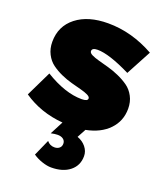

<svg xmlns="http://www.w3.org/2000/svg" viewBox="-146 -653 845 996"><g transform="rotate(20 276.0 -155.0)"><path d="M12.2 -67.9 80.1 -208Q190.9 -140.1 282.2 -140.1Q315.9 -140.1 315.9 -155.8Q315.9 -165 300.5 -172.6Q285.2 -180.2 260.7 -186.5Q236.3 -192.9 206.5 -200.9Q176.8 -209 147.2 -222.2Q117.7 -235.4 93.3 -253.2Q68.8 -271 53.5 -300.8Q38.1 -330.6 38.1 -368.2Q38.1 -454.6 103.5 -505.9Q168.9 -557.1 278.8 -557.1Q409.2 -557.1 533.2 -487.8L459 -349.1Q337.4 -409.2 273.9 -409.2Q243.2 -409.2 243.2 -391.1Q243.2 -380.9 258.8 -373Q274.4 -365.2 299.6 -358.4Q324.7 -351.6 354.7 -343.3Q384.8 -335 415 -321.5Q445.3 -308.1 470.5 -290.3Q495.6 -272.5 511.2 -242.9Q526.9 -213.4 526.9 -175.8Q526.9 -107.4 481.4 -60.1Q436 -12.7 356 2.9L330.1 50.8Q359.9 61.5 377.9 84Q396 106.4 396 133.8Q396 185.5 357.7 216.3Q319.3 247.1 254.9 247.1Q232.4 247.1 204.6 237.8Q176.8 228.5 153.8 212.9L193.8 123Q210 143.1 234.9 143.1Q252 143.1 262.5 134Q272.9 125 272.9 109.9Q272.9 94.2 261.2 85.2Q249.5 76.2 230 76.2Q214.8 76.2 192.9 81.1L231 7.8Q107.4 -2.4 12.2 -67.9Z"/></g></svg>

Font: Trueno Black
Style: Regular
Weight: 900
Designer: Julieta Ulanovsky
Foundry: Julieta Ulanovsky
Version: Version 3.001b | FøM Fix